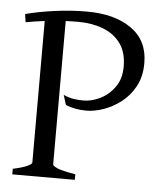

<svg xmlns="http://www.w3.org/2000/svg" viewBox="-48 -673 619 717"><g transform="rotate(5 261.5 -315.0)"><path d="M24.4 0V-21Q57.6 -27.8 76.4 -36.1Q95.2 -44.4 95.2 -50.8V-581.1Q77.1 -579.1 59.3 -576.2Q41.5 -573.2 24.4 -570.3L20 -600.6Q67.4 -613.3 128.7 -621.6Q189.9 -629.9 249 -629.9Q354 -629.9 416.7 -585.4Q479.5 -541 479.5 -457Q479.5 -406.2 459.5 -369.4Q439.5 -332.5 408.2 -308.6Q377 -284.7 342.8 -272.9Q308.6 -261.2 279.8 -261.2Q234.4 -261.2 201.2 -275.9L189.9 -312.5Q210 -303.2 229 -300.5Q248 -297.9 265.1 -297.9Q295.4 -297.9 327.4 -313.5Q359.4 -329.1 381.6 -360.1Q403.8 -391.1 403.8 -437Q403.8 -490.7 379.2 -524.2Q354.5 -557.6 313 -573.2Q271.5 -588.9 221.2 -588.9Q209 -588.9 197 -588.6Q185.1 -588.4 173.3 -587.9V-50.8Q173.3 -44.9 190.7 -37.1Q208 -29.3 258.8 -21V0Z"/></g></svg>

Font: David Libre
Style: Regular
Weight: 400
Designer: Ismar David, J. Victor Gaultney, Annie Olsen and Meir Sadan
Foundry: Monotype Imaging Inc. & SIL International
Version: Version 1.100; ttfautohint (v1.8.4.7-5d5b)